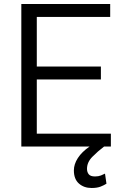

<svg xmlns="http://www.w3.org/2000/svg" viewBox="-20 -731 609 958"><path d="M533.2 -64V0H499.5Q467.3 24.4 440.7 51.5Q414.1 78.6 414.1 111.3Q414.1 127.9 422.9 138.7Q431.6 149.4 454.1 149.4Q471.2 149.4 483.6 144.5Q496.1 139.6 503.9 135.3L511.2 185.5Q500 192.9 482.2 200Q464.4 207 437 207Q398.9 207 373.8 184.8Q348.6 162.6 348.6 119.1Q348.6 88.4 368.4 57.6Q388.2 26.9 427.2 0H86.4V-710.9H529.8V-646.5H163.6V-398.9H483.4V-334.5H163.6V-64Z"/></svg>

Font: Vazirmatn RD FD Light
Style: Regular
Weight: 300
Designer: Saber Rastikerdar
Foundry: Saber Rastikerdar
Version: Version 33.003